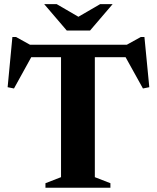

<svg xmlns="http://www.w3.org/2000/svg" viewBox="-20 -886 740 906"><path d="M268 -644H427.5V-50L501 -21.5V0H194.5V-21.5L268 -50ZM611 -616H73L136.5 -632.5L46 -468.5L16 -474.5L38.5 -711.5H55.5L143 -663L85 -675H599.5L557 -663L644.5 -711.5H661.5L684.5 -474.5L654.5 -468.5L563.5 -632.5ZM363.5 -799H336.5L452.5 -866.5H511.5L405 -742H295L188.5 -866.5H247.5Z"/></svg>

Font: Newsreader 24pt
Style: Bold
Weight: 700
Designer: Hugues Gentile
Foundry: Production Type
Version: Version 1.003